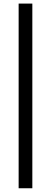

<svg xmlns="http://www.w3.org/2000/svg" viewBox="-20 -801 282 1061"><path d="M158.7 -781.2V239.3H83V-781.2Z"/></svg>

Font: Andika FrenchTight
Style: Regular
Weight: 400
Designer: Victor Gaultney, Annie Olsen, Julie Remington, Don Collingsworth, Eric Hays, Becca Hirsbrunner
Foundry: SIL International
Version: Version 5.000 ; Dig1 Dig4Opn Dig7 LnSpcTght